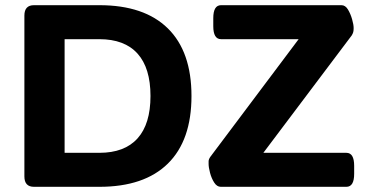

<svg xmlns="http://www.w3.org/2000/svg" viewBox="-20 -720 1423 740"><path d="M111 0Q74 0 74 -40V-660Q74 -700 111 -700H363Q536 -700 627 -610.5Q718 -521 718 -350Q718 -179 627 -89.5Q536 0 363 0ZM229 -131H363Q460 -131 510 -186.5Q560 -242 560 -350Q560 -458 510 -513.5Q460 -569 363 -569H229ZM831 0Q816 0 805.5 -16.5Q795 -33 789.5 -54Q784 -75 784 -88Q784 -91 784 -98.5Q784 -106 791 -116L1131 -569H832Q802 -569 802 -619V-650Q802 -700 832 -700H1296Q1311 -700 1321 -683.5Q1331 -667 1337 -646Q1343 -625 1343 -612Q1343 -602 1341.5 -596.5Q1340 -591 1336 -584L995 -131H1315Q1345 -131 1345 -81V-50Q1345 0 1315 0Z"/></svg>

Font: Asap Semi Expanded
Style: Bold
Weight: 700
Width: 6
Designer: Pablo Cosgaya
Foundry: Omnibus-Type
Version: Version 3.001; ttfautohint (v1.8.4.7-5d5b)